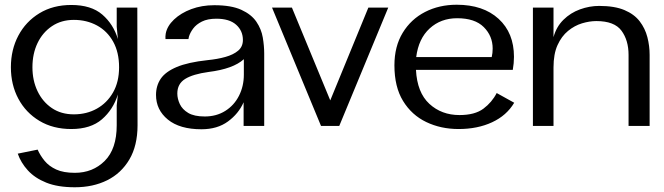

<svg xmlns="http://www.w3.org/2000/svg" viewBox="-20 -532 2806 811"><path d="M296 259Q224 259 175.5 239.5Q127 220 97.5 187.5Q68 155 55 117L139 100Q150 125 168.5 147.5Q187 170 217.5 184Q248 198 296 198Q372 198 422.5 147.5Q473 97 473 -3V-87L478 -133Q458 -69 410.5 -28Q363 13 281 13Q204 13 146.5 -21.5Q89 -56 57.5 -115Q26 -174 26 -248Q26 -322 57.5 -381.5Q89 -441 146.5 -476Q204 -511 281 -511Q365 -511 412 -470.5Q459 -430 478 -367L473 -419V-500H560L561 -3Q561 83 526.5 141.5Q492 200 432.5 229.5Q373 259 296 259ZM292 -448Q239 -448 199.5 -421.5Q160 -395 138.5 -350Q117 -305 117 -248Q117 -192 138.5 -147Q160 -102 199 -75.5Q238 -49 292 -49Q346 -49 389 -73Q432 -97 457.5 -141.5Q483 -186 483 -248Q483 -311 458 -356Q433 -401 389.5 -424.5Q346 -448 292 -448Z M831 14Q739 14 689 -27Q639 -68 639 -131Q639 -170 659 -199.5Q679 -229 726.5 -249Q774 -269 857 -278Q898 -282 932 -291.5Q966 -301 986 -318Q1006 -335 1006 -363Q1006 -402 977.5 -427.5Q949 -453 894 -453Q857 -453 833 -441Q809 -429 796 -411.5Q783 -394 778 -377Q777 -372 776 -367H679Q678 -378 680 -390Q686 -422 715 -449.5Q744 -477 788 -493.5Q832 -510 885 -510Q957 -510 999.5 -490.5Q1042 -471 1063 -440Q1084 -409 1090 -373.5Q1096 -338 1096 -306V0H1009V-100Q988 -52 943 -19Q898 14 831 14ZM845 -40Q894 -40 931.5 -63.5Q969 -87 989.5 -127.5Q1010 -168 1010 -217V-282Q965 -241 861 -228Q795 -219 762 -198.5Q729 -178 729 -137Q729 -115 739.5 -92.5Q750 -70 775 -55Q800 -40 845 -40Z M1336 0 1129 -500H1213L1375 -108L1536 -500H1620L1413 0Z M2152 -98Q2120 -44 2058.5 -15.5Q1997 13 1917 13Q1842 13 1780.5 -16.5Q1719 -46 1682.5 -105.5Q1646 -165 1646 -256Q1646 -336 1681 -393.5Q1716 -451 1775.5 -481.5Q1835 -512 1909 -512Q2021 -512 2086 -452.5Q2151 -393 2151 -292Q2151 -265 2146 -237H1737Q1742 -141 1793.5 -93.5Q1845 -46 1921 -46Q1986 -46 2022 -73Q2058 -100 2078 -139ZM1911 -455Q1842 -455 1795 -412Q1748 -369 1738 -291H2057Q2059 -300 2060 -308.5Q2061 -317 2061 -327Q2061 -380 2023.5 -417.5Q1986 -455 1911 -455Z M2511 -507Q2576 -507 2617.5 -489.5Q2659 -472 2682 -442Q2705 -412 2714.5 -375Q2724 -338 2724 -300V0H2635V-300Q2635 -362 2605 -402.5Q2575 -443 2499 -443Q2470 -443 2438.5 -433.5Q2407 -424 2379.5 -401.5Q2352 -379 2335 -341.5Q2318 -304 2318 -247V0H2231V-500H2318V-375Q2330 -419 2360 -448.5Q2390 -478 2430 -492.5Q2470 -507 2511 -507Z"/></svg>

Font: Panamera Medium
Style: Regular
Weight: 500
Designer: Bastien Sozeau
Foundry: NBR — Bastien Sozeau
Version: Version 3.002; ttfautohint (v1.8.4.7-5d5b);gftools[0.9.33]